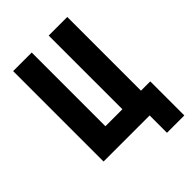

<svg xmlns="http://www.w3.org/2000/svg" viewBox="-248 -843 1096 1096"><g transform="rotate(-45 300.0 -295.0)"><path d="M578 140V-135H503V-730H353V-135H216V-730H66V0H438V140Z"/></g></svg>

Font: Tekne LDO ExtraBold
Style: Regular
Weight: 800
Monospace: yes
Designer: Alessio Laiso, Mario Rullo, Paolo Rosset
Foundry: Alessio Laiso
Version: Version 1.000;hotconv 1.0.109;makeotfexe 2.5.65596